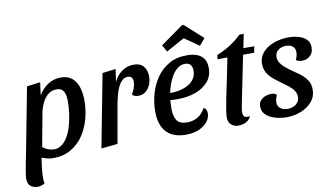

<svg xmlns="http://www.w3.org/2000/svg" viewBox="-89 -949 2338 1352"><g transform="rotate(-10 1080.0 -272.5)"><path d="M223 20Q195 20 177.5 14Q160 8 130 -1L32 -9L128 -510L224 -522L212 -432Q239 -476 279.5 -503Q320 -530 373 -530Q421 -530 451 -505.5Q481 -481 495 -438.5Q509 -396 509 -341Q509 -275 491.5 -211Q474 -147 439 -95Q404 -43 350 -11.5Q296 20 223 20ZM78 200Q52 200 30.5 184Q9 168 9 127Q9 119 12 99.5Q15 80 19.5 54.5Q24 29 29.5 1Q35 -27 40 -50L150 -48Q141 1 134 54.5Q127 108 127 147Q127 157 128 167Q129 177 131 185Q121 191 107 195.5Q93 200 78 200ZM240 -40Q270 -40 294.5 -58Q319 -76 337.5 -107Q356 -138 368 -179Q380 -220 386.5 -266.5Q393 -313 393 -360Q393 -402 379 -427.5Q365 -453 329 -453Q293 -453 267.5 -432Q242 -411 226 -378Q210 -345 203 -309L159 -71Q177 -55 198.5 -47.5Q220 -40 240 -40Z M568 12 668 -510 763 -522 751 -432Q770 -475 808 -502.5Q846 -530 893 -530Q942 -530 964.5 -501Q987 -472 987 -430Q987 -380 960 -344Q933 -308 889 -308Q877 -308 864.5 -312Q852 -316 845 -326Q858 -343 866 -367.5Q874 -392 874 -412Q874 -431 865.5 -442Q857 -453 838 -453Q814 -453 796 -435.5Q778 -418 766 -391Q754 -364 746.5 -333.5Q739 -303 734 -278L685 0Z M1170 20Q1113 20 1071.5 -1.5Q1030 -23 1008 -67Q986 -111 986 -178Q986 -241 1003.5 -303.5Q1021 -366 1056 -417Q1091 -468 1145.5 -499Q1200 -530 1274 -530Q1313 -530 1344 -519Q1375 -508 1393 -483Q1411 -458 1411 -415Q1411 -357 1376.5 -317.5Q1342 -278 1285 -257.5Q1228 -237 1159 -237Q1146 -237 1130.5 -237.5Q1115 -238 1105 -239Q1104 -223 1103 -207.5Q1102 -192 1102 -179Q1102 -125 1122 -94.5Q1142 -64 1195 -64Q1238 -64 1272 -84.5Q1306 -105 1325 -143Q1339 -139 1344 -127Q1349 -115 1349 -102Q1349 -72 1328 -44Q1307 -16 1267 2Q1227 20 1170 20ZM1112 -288Q1146 -288 1179.5 -295Q1213 -302 1241 -317.5Q1269 -333 1285.5 -357.5Q1302 -382 1302 -415Q1302 -444 1288.5 -458.5Q1275 -473 1250 -473Q1222 -473 1198.5 -455.5Q1175 -438 1158 -410Q1141 -382 1129.5 -350Q1118 -318 1112 -288ZM1142 -580 1115 -629 1278 -745H1288L1418 -628L1377 -580L1273 -652Z M1545 21Q1517 21 1496 3Q1475 -15 1475 -49Q1475 -69 1481 -105.5Q1487 -142 1495 -183Q1503 -224 1511.5 -261.5Q1520 -299 1524 -322L1553 -465H1482L1486 -495Q1534 -513 1581 -543Q1628 -573 1664 -609H1695L1675 -510H1753L1744 -465H1665L1596 -125Q1593 -109 1591 -96.5Q1589 -84 1588 -73Q1587 -46 1598 -35.5Q1609 -25 1638 -31Q1629 -12 1615.5 -1Q1602 10 1584 15.5Q1566 21 1545 21Z M1892 22Q1860 22 1829.5 15.5Q1799 9 1774 -4Q1749 -17 1734.5 -37Q1720 -57 1720 -83Q1720 -112 1735 -128Q1750 -144 1770.5 -151.5Q1791 -159 1810 -159Q1821 -159 1832 -156.5Q1843 -154 1850 -146Q1845 -132 1841 -119.5Q1837 -107 1837 -91Q1838 -66 1857 -50.5Q1876 -35 1909 -35Q1945 -35 1969.5 -54.5Q1994 -74 1994 -105Q1994 -131 1980 -151.5Q1966 -172 1943.5 -189.5Q1921 -207 1897 -224Q1870 -243 1844 -264.5Q1818 -286 1801.5 -313.5Q1785 -341 1785 -379Q1785 -416 1804 -444.5Q1823 -473 1854 -492Q1885 -511 1923.5 -520.5Q1962 -530 2000 -530Q2035 -530 2069.5 -521Q2104 -512 2127 -490.5Q2150 -469 2149 -432Q2149 -393 2124.5 -372Q2100 -351 2071 -351Q2060 -351 2047 -353.5Q2034 -356 2024 -364Q2031 -377 2034.5 -391Q2038 -405 2038 -419Q2038 -445 2020.5 -459.5Q2003 -474 1971 -474Q1939 -474 1916.5 -456.5Q1894 -439 1894 -408Q1894 -386 1905 -368Q1916 -350 1934 -334Q1952 -318 1973 -303Q2004 -282 2034.5 -259.5Q2065 -237 2085.5 -208Q2106 -179 2105 -137Q2105 -88 2074.5 -52.5Q2044 -17 1995 2.5Q1946 22 1892 22Z"/></g></svg>

Font: Sansita Swashed Light
Style: Regular
Weight: 400
Version: Version 1.003